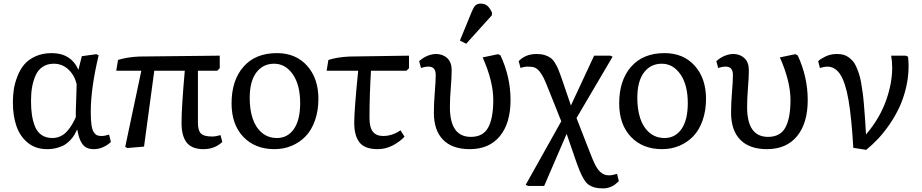

<svg xmlns="http://www.w3.org/2000/svg" viewBox="-20 -817 5139 1070"><path d="M242.2 14.2Q179.2 14.2 135.5 -21Q91.8 -56.2 71.8 -113.8Q51.8 -171.4 51.8 -247.1Q51.8 -283.7 56.9 -318.1Q62 -352.5 76.7 -390.6Q91.3 -428.7 114.3 -456.5Q137.2 -484.4 177 -502.7Q216.8 -521 268.1 -521Q375 -521 417 -428.2L436 -503.9L517.1 -515.1L529.8 -508.8Q485.8 -325.2 485.8 -193.8Q485.8 -149.4 489.7 -121.6Q493.7 -93.8 502.4 -80.6Q511.2 -67.4 520.8 -63.2Q530.3 -59.1 545.9 -59.1Q563.5 -59.1 587.9 -66.9L598.1 -25.9Q582.5 -10.3 556.9 2Q531.2 14.2 502.9 14.2Q480 14.2 463.9 6.6Q447.8 -1 437.5 -16.6Q427.2 -32.2 421.6 -49.6Q416 -66.9 411.1 -92.8H408.2Q401.4 -77.6 394 -64.9Q386.7 -52.2 372.6 -36.9Q358.4 -21.5 341.8 -11Q325.2 -0.5 299.1 6.8Q272.9 14.2 242.2 14.2ZM272 -47.9Q296.4 -47.9 317.4 -57.9Q338.4 -67.9 354.2 -85.9Q370.1 -104 381.1 -122.6Q392.1 -141.1 402.8 -165Q401.9 -177.7 402.8 -209.5Q403.8 -241.2 405.3 -283.4Q406.7 -325.7 407.2 -347.2Q396 -396.5 361.8 -429.2Q327.6 -461.9 279.8 -461.9Q243.2 -461.9 217.3 -444.3Q191.4 -426.8 178 -395.8Q164.6 -364.7 158.7 -330.6Q152.8 -296.4 152.8 -254.9Q152.8 -210.4 158 -176Q163.1 -141.6 175.5 -111.1Q188 -80.6 212.4 -64.2Q236.8 -47.9 272 -47.9Z M1113.8 14.2Q1049.3 14.2 1020.5 -22.5Q991.7 -59.1 991.7 -131.8Q991.7 -218.8 1009.8 -422.9H839.8L782.7 0L690.9 7.8L677.7 2L767.6 -422.9H627.9L637.7 -482.9Q687.5 -499 756.8 -502L1204.6 -506.8V-437L1190.9 -422.9H1083V-131.8Q1083 -90.8 1099.4 -73.5Q1115.7 -56.2 1162.6 -56.2Q1181.2 -56.2 1209 -64L1218.8 -25.9Q1176.8 14.2 1113.8 14.2Z M1509.8 14.2Q1401.4 14.2 1335.9 -54.4Q1270.5 -123 1270.5 -241.2Q1270.5 -369.1 1336.9 -445.1Q1403.3 -521 1523.4 -521Q1628.4 -521 1691.4 -450.7Q1754.4 -380.4 1754.4 -266.1Q1754.4 -199.7 1735.4 -145.8Q1716.3 -91.8 1683.1 -57.4Q1649.9 -22.9 1605.5 -4.4Q1561 14.2 1509.8 14.2ZM1523.4 -47.9Q1583 -47.9 1617.9 -98.1Q1652.8 -148.4 1652.8 -242.2Q1652.8 -343.8 1611.8 -402.8Q1570.8 -461.9 1507.8 -461.9Q1445.3 -461.9 1408.4 -412.8Q1371.6 -363.8 1371.6 -271Q1371.6 -206.5 1387.9 -157Q1404.3 -107.4 1439.2 -77.6Q1474.1 -47.9 1523.4 -47.9Z M2085 14.2Q2013.2 14.2 1983.6 -23.2Q1954.1 -60.5 1954.1 -132.8Q1954.1 -203.1 1976.1 -422.9H1800.3L1810.1 -482.9Q1859.9 -499 1929.2 -502L2259.3 -506.8V-437L2245.1 -422.9H2047.4Q2039.1 -281.7 2039.1 -160.2Q2039.1 -106.4 2058.3 -82.8Q2077.6 -59.1 2115.2 -59.1Q2165.5 -59.1 2211.9 -90.8L2234.4 -55.2Q2206.1 -25.4 2167 -5.6Q2127.9 14.2 2085 14.2Z M2578.1 -573.2 2543 -590.8 2609.9 -753.9Q2619.1 -776.4 2629.6 -786.6Q2640.1 -796.9 2659.2 -796.9Q2682.6 -796.9 2696.8 -783.9Q2710.9 -771 2722.2 -746.1L2721.2 -731.9ZM2598.1 14.2Q2500.5 14.2 2449.2 -38.1Q2397.9 -90.3 2397.9 -189Q2397.9 -242.2 2403.1 -303Q2408.2 -363.8 2408.2 -399.9Q2408.2 -445.8 2368.2 -445.8Q2348.6 -445.8 2326.2 -438L2315.9 -476.1Q2336.9 -495.6 2362.3 -505.9Q2387.7 -516.1 2410.2 -516.1Q2447.3 -516.1 2472.2 -493.2Q2497.1 -470.2 2497.1 -425.8Q2497.1 -386.2 2492.2 -327.9Q2487.3 -269.5 2487.3 -220.2Q2487.3 -54.2 2604 -54.2Q2671.9 -54.2 2700.4 -106Q2729 -157.7 2729 -259.8Q2729 -363.8 2669.9 -497.1L2755.9 -515.1L2769 -508.8Q2825.2 -388.2 2825.2 -259.8Q2825.2 -130.4 2765.6 -58.1Q2706.1 14.2 2598.1 14.2Z M3339.8 232.9Q3313.5 232.9 3294.9 228Q3276.4 223.1 3261.7 213.4Q3247.1 203.6 3234.6 183.1Q3222.2 162.6 3211.4 137Q3200.7 111.3 3186 68.8L3139.6 -65.9L3137.7 -70.8L3012.7 219.2H2922.9L2909.7 212.9L3107.9 -141.1L3040 -311Q3022 -356.9 3011.2 -379.6Q3000.5 -402.3 2986.6 -419.2Q2972.7 -436 2958.5 -440.9Q2944.3 -445.8 2920.9 -445.8Q2900.4 -445.8 2880.9 -438L2870.6 -476.1Q2908.2 -516.1 2970.7 -516.1Q2996.6 -516.1 3015.9 -510Q3035.2 -503.9 3048.1 -494.6Q3061 -485.4 3072.5 -466.8Q3084 -448.2 3091.3 -430.9Q3098.6 -413.6 3108.9 -383.8L3158.7 -237.8L3161.6 -229L3291 -506.8H3380.9L3394 -501L3192.9 -159.2L3252 -6.8Q3286.1 82.5 3299.8 106.9Q3324.2 151.4 3357.9 158.7Q3365.2 160.2 3374 160.2Q3391.1 160.2 3418.9 151.9L3428.7 192.9Q3413.6 206.5 3405.3 212.9Q3397 219.2 3379.2 226.1Q3361.3 232.9 3339.8 232.9Z M3669.9 14.2Q3561.5 14.2 3496.1 -54.4Q3430.7 -123 3430.7 -241.2Q3430.7 -369.1 3497.1 -445.1Q3563.5 -521 3683.6 -521Q3788.6 -521 3851.6 -450.7Q3914.6 -380.4 3914.6 -266.1Q3914.6 -199.7 3895.5 -145.8Q3876.5 -91.8 3843.3 -57.4Q3810.1 -22.9 3765.6 -4.4Q3721.2 14.2 3669.9 14.2ZM3683.6 -47.9Q3743.2 -47.9 3778.1 -98.1Q3813 -148.4 3813 -242.2Q3813 -343.8 3772 -402.8Q3731 -461.9 3668 -461.9Q3605.5 -461.9 3568.6 -412.8Q3531.7 -363.8 3531.7 -271Q3531.7 -206.5 3548.1 -157Q3564.5 -107.4 3599.4 -77.6Q3634.3 -47.9 3683.6 -47.9Z M4254.4 14.2Q4156.7 14.2 4105.5 -38.1Q4054.2 -90.3 4054.2 -189Q4054.2 -242.2 4059.3 -303Q4064.5 -363.8 4064.5 -399.9Q4064.5 -445.8 4024.4 -445.8Q4004.9 -445.8 3982.4 -438L3972.2 -476.1Q3993.2 -495.6 4018.6 -505.9Q4043.9 -516.1 4066.4 -516.1Q4103.5 -516.1 4128.4 -493.2Q4153.3 -470.2 4153.3 -425.8Q4153.3 -386.2 4148.4 -327.9Q4143.6 -269.5 4143.6 -220.2Q4143.6 -54.2 4260.3 -54.2Q4328.1 -54.2 4356.7 -106Q4385.3 -157.7 4385.3 -259.8Q4385.3 -363.8 4326.2 -497.1L4412.1 -515.1L4425.3 -508.8Q4481.4 -388.2 4481.4 -259.8Q4481.4 -130.4 4421.9 -58.1Q4362.3 14.2 4254.4 14.2Z M4807.1 18.1 4735.4 6.8Q4725.6 -162.1 4708.7 -259.3Q4691.9 -356.4 4663.3 -401.1Q4634.8 -445.8 4589.4 -445.8Q4575.2 -445.8 4549.3 -438L4539.6 -476.1Q4551.8 -488.3 4580.3 -502.2Q4608.9 -516.1 4643.6 -516.1Q4663.1 -516.1 4679 -512.2Q4694.8 -508.3 4708.3 -498.5Q4721.7 -488.8 4732.2 -477.3Q4742.7 -465.8 4751.5 -446Q4760.3 -426.3 4766.8 -406.7Q4773.4 -387.2 4778.8 -357.2Q4784.2 -327.1 4787.8 -299.6Q4791.5 -272 4794.9 -231.4Q4798.3 -190.9 4800.8 -155Q4803.2 -119.1 4806.2 -67.9L4812.5 -75.2Q4882.8 -159.2 4917.5 -255.6Q4952.1 -352.1 4952.1 -439Q4952.1 -475.6 4946.3 -506.8H5027.3L5040.5 -501Q5043.5 -474.1 5043.5 -449.2Q5043.5 -388.2 5029.3 -328.4Q5015.1 -268.6 4992.2 -219.5Q4969.2 -170.4 4938 -124.8Q4906.7 -79.1 4874.5 -44.7Q4842.3 -10.3 4807.1 18.1Z"/></svg>

Font: Literata Book
Style: Regular
Weight: 400
Designer: Latin by Veronika Burian and Jose Scaglione. Greek by Irene Vlachou. Cyrillic by Vera Evstafieva
Foundry: TypeTogether
Version: Version 2.003;PS 002.003;hotconv 1.0.88;makeotf.lib2.5.64775